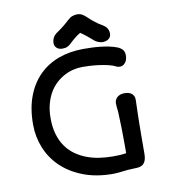

<svg xmlns="http://www.w3.org/2000/svg" viewBox="-103 -1068 1027 1165"><g transform="rotate(-10 410.5 -485.5)"><path d="M72.3 0ZM72.3 -369.1Q72.3 -469.2 101.1 -543.9Q129.9 -618.7 180.7 -668.5Q231.4 -718.3 300.8 -743.2Q370.1 -768.1 451.7 -768.1Q472.7 -768.1 499 -767.3Q525.4 -766.6 553 -763.7Q580.6 -760.7 607.4 -755.4Q634.3 -750 657.2 -741.2Q675.3 -734.4 687.5 -721.7Q699.7 -709 699.7 -685.1Q699.7 -657.2 685.8 -640.4Q671.9 -623.5 653.3 -623.5Q649.4 -623.5 643.1 -624.5Q636.7 -625.5 632.3 -627.9Q613.3 -638.2 586.2 -644.5Q559.1 -650.9 530.3 -654.8Q501.5 -658.7 474.1 -660.2Q446.8 -661.6 427.2 -661.6Q400.4 -661.6 372.1 -655Q343.8 -648.4 316.7 -634.3Q289.6 -620.1 265.4 -598.1Q241.2 -576.2 223.1 -545.9Q205.1 -515.6 194.3 -476.3Q183.6 -437 183.6 -388.2Q183.6 -331.1 197 -287.1Q210.4 -243.2 233.9 -210.7Q257.3 -178.2 289.1 -156Q320.8 -133.8 357.7 -120.1Q394.5 -106.4 434.6 -100.6Q474.6 -94.7 514.6 -94.7Q532.2 -94.7 554.4 -95.5Q576.7 -96.2 598.6 -100.1Q598.6 -147.9 598.4 -181.6Q598.1 -215.3 597.7 -241.7Q597.2 -268.1 596.4 -290Q595.7 -312 594.7 -336.9Q594.7 -354.5 592.3 -372.3Q589.8 -390.1 589.8 -410.6Q589.8 -418 593 -426.5Q596.2 -435.1 603.3 -442.6Q610.4 -450.2 622.1 -455.3Q633.8 -460.4 651.4 -460.4Q680.2 -460.4 696 -447Q711.9 -433.6 711.9 -410.6Q711.9 -400.9 711.4 -391.8Q710.9 -382.8 710.9 -372.6Q710.4 -356.9 709.7 -334.7Q709 -312.5 708.5 -278.1Q708 -243.7 707.5 -194.6Q707 -145.5 707 -77.1Q706.5 -49.3 699.7 -33.7Q692.9 -18.1 681.2 -10.5Q669.4 -2.9 654.1 -1.5Q638.7 0 622.1 0Q607.9 0 592.3 1.5Q576.7 2.9 560.5 4.9Q544.4 6.8 529.1 8.3Q513.7 9.8 500 9.8Q396 9.8 316.2 -21Q236.3 -51.8 182.1 -103.8Q127.9 -155.8 100.1 -224.4Q72.3 -293 72.3 -369.1ZM328.1 -792Q305.7 -792 293 -804.2Q280.3 -816.4 280.3 -832.5Q280.3 -852.5 289.1 -868.4Q297.9 -884.3 318.4 -897.5Q327.1 -903.3 336.9 -910.6Q346.7 -918 356.2 -925.5Q365.7 -933.1 374.3 -940.7Q382.8 -948.2 389.6 -954.6Q405.8 -970.2 420.7 -975.8Q435.5 -981.4 451.7 -981.4Q468.8 -981.4 482.7 -973.4Q496.6 -965.3 510.7 -951.2Q518.1 -943.8 527.8 -935.5Q537.6 -927.2 547.6 -919.4Q557.6 -911.6 566.9 -905Q576.2 -898.4 582 -895.5Q607.9 -881.3 617.9 -866.7Q627.9 -852.1 627.9 -832Q627.9 -811.5 612.8 -800Q597.7 -788.6 574.7 -788.6Q569.8 -788.6 563.5 -790Q557.1 -791.5 550.8 -793.7Q544.4 -795.9 538.6 -799.1Q532.7 -802.2 528.8 -805.2Q517.1 -814.9 507.6 -823.2Q498 -831.5 488.8 -839.1Q479.5 -846.7 470.2 -853.5Q460.9 -860.4 450.2 -867.7Q440.4 -861.8 432.1 -856.2Q423.8 -850.6 415.8 -844Q407.7 -837.4 398.9 -829.6Q390.1 -821.8 379.4 -811.5Q371.1 -803.7 359.6 -797.9Q348.1 -792 328.1 -792Z"/></g></svg>

Font: Autour One
Style: Regular
Weight: 400
Version: Version 1.007; ttfautohint (v0.92) -l 24 -r 24 -G 200 -x 7 -